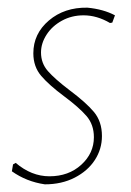

<svg xmlns="http://www.w3.org/2000/svg" viewBox="-20 -475 341 501"><path d="M280 -435 273 -416 267 -415Q233 -435 198 -435Q167 -435 141.5 -421Q116 -407 101.5 -384.5Q87 -362 87 -338Q87 -310 105 -289.5Q123 -269 161 -240Q204 -208 225 -183Q246 -158 246 -120Q246 -86 227.5 -57.5Q209 -29 175 -11.5Q141 6 97 6Q49 -1 11 -28L14 -46L21 -50Q62 -15 109 -15Q159 -15 192 -45Q225 -75 225 -117Q225 -150 205.5 -172.5Q186 -195 147 -224Q108 -253 87.5 -277Q67 -301 67 -336Q67 -387 107.5 -421.5Q148 -456 208 -455Q250 -451 280 -435Z"/></svg>

Font: Luna Sans Thin
Style: Italic
Weight: 250
Italic angle: -7°
Designer: Juan Pablo del Peral
Foundry: Huerta Tipografica
Version: Version 2.001; ttfautohint (v1.5)